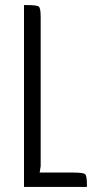

<svg xmlns="http://www.w3.org/2000/svg" viewBox="-20 -740 401 760"><path d="M324 0H75V-720H83Q126 -720 133.5 -714Q141 -708 141 -674V-82L137 -57H266Q309 -57 316.5 -51Q324 -45 324 -11Z"/></svg>

Font: Economica
Style: Regular
Weight: 400
Designer: Vicente Lamonaca
Foundry: Vicente Lamonaca
Version: Version 1.101